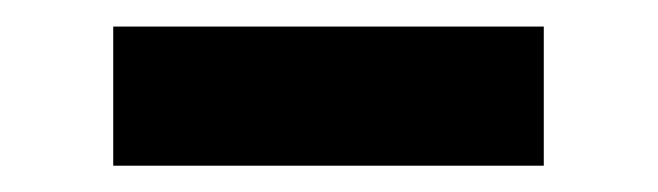

<svg xmlns="http://www.w3.org/2000/svg" viewBox="-20 -376 500 146"><path d="M393.5 -355.8V-250H66.1V-355.8Z"/></svg>

Font: Riot Sans
Style: Regular
Weight: 400
Designer: Rasmus Andersson
Foundry: rsms
Version: Version 3.005